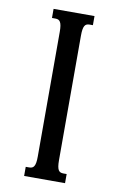

<svg xmlns="http://www.w3.org/2000/svg" viewBox="-83 -763 501 810"><g transform="rotate(10 167.5 -358.0)"><path d="M122.1 -624.5Q122.1 -640.6 120.4 -650.9Q118.7 -661.1 115.2 -666.7Q111.8 -672.4 106.7 -674.6Q101.6 -676.8 94.2 -676.8H79.6V-715.8H254.9V-676.8H240.7Q233.4 -676.8 228.3 -674.6Q223.1 -672.4 219.7 -666.7Q216.3 -661.1 214.6 -650.9Q212.9 -640.6 212.9 -624.5V-91.3Q212.9 -75.2 214.6 -64.9Q216.3 -54.7 219.7 -49.1Q223.1 -43.5 228.3 -41.3Q233.4 -39.1 240.7 -39.1H254.9V0H79.6V-39.1H94.2Q101.6 -39.1 106.7 -41.3Q111.8 -43.5 115.2 -49.1Q118.7 -54.7 120.4 -64.9Q122.1 -75.2 122.1 -91.3Z"/></g></svg>

Font: Arian AMU Serif
Style: Regular
Weight: 400
Designer: Ruben Hakobyan (Tarumian)
Foundry: Ruben Hakobyan (Tarumian)
Version: Version 1.002